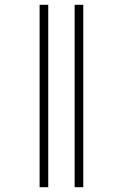

<svg xmlns="http://www.w3.org/2000/svg" viewBox="-20 -780 512 800"><path d="M291 0V-760H327V0ZM145 0V-760H181V0Z"/></svg>

Font: Noto Serif Condensed ExtraLight
Style: Regular
Weight: 200
Width: 3
Designer: Monotype Design Team
Foundry: Monotype Imaging Inc.
Version: Version 2.013; ttfautohint (v1.8.4.7-5d5b)